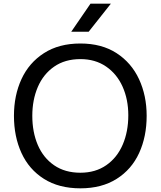

<svg xmlns="http://www.w3.org/2000/svg" viewBox="-20 -1009 876 1046"><path d="M56 0ZM56 -378Q56 -489 97 -578Q138 -667 219.5 -719.5Q301 -772 418 -772Q534 -772 615 -719.5Q696 -667 737.5 -577.5Q779 -488 779 -378Q779 -265 738 -175.5Q697 -86 615.5 -34.5Q534 17 418 17Q301 17 219.5 -34.5Q138 -86 97 -175.5Q56 -265 56 -378ZM679 -381Q679 -467 648 -536.5Q617 -606 558 -646.5Q499 -687 418 -687Q334 -687 275 -646Q216 -605 186 -535Q156 -465 156 -378Q156 -289 186 -219Q216 -149 275 -108.5Q334 -68 418 -68Q500 -68 559 -109Q618 -150 648.5 -221Q679 -292 679 -381ZM473 -989H584L463 -836H368Z"/></svg>

Font: Biryani
Style: Regular
Weight: 400
Designer: Dan Reynolds and Mathieu Réguer
Foundry: Dan Reynolds and Mathieu Réguer
Version: Version 1.004; ttfautohint (v1.1) -l 5 -r 5 -G 72 -x 0 -D la